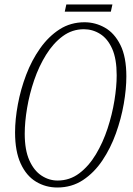

<svg xmlns="http://www.w3.org/2000/svg" viewBox="-20 -823 591 854"><path d="M235 11Q183 11 140 -15Q97 -41 72 -95.5Q47 -150 47 -234Q47 -292 59.5 -359Q72 -426 96.5 -490.5Q121 -555 158.5 -608Q196 -661 245 -692.5Q294 -724 356 -724Q404 -724 446.5 -700Q489 -676 515.5 -623Q542 -570 542 -483Q542 -427 530.5 -361Q519 -295 495.5 -229.5Q472 -164 435.5 -109.5Q399 -55 349 -22Q299 11 235 11ZM236 -20Q290 -20 332.5 -52Q375 -84 406.5 -136.5Q438 -189 458.5 -251.5Q479 -314 489 -376Q499 -438 499 -488Q499 -561 479 -606Q459 -651 425.5 -672Q392 -693 353 -693Q301 -693 259 -662Q217 -631 185 -579.5Q153 -528 132 -466.5Q111 -405 100.5 -342.5Q90 -280 90 -228Q90 -156 110.5 -110Q131 -64 164.5 -42Q198 -20 236 -20ZM268 -771 275 -803H480L473 -771Z"/></svg>

Font: Noto Serif ExtraCondensed ExtraLight
Style: Italic
Weight: 200
Width: 2
Italic angle: -12°
Designer: Monotype Design Team
Foundry: Monotype Imaging Inc.
Version: Version 2.014; ttfautohint (v1.8.4.7-5d5b)